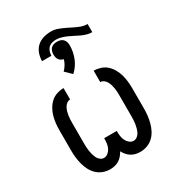

<svg xmlns="http://www.w3.org/2000/svg" viewBox="-197 -953 994 1082"><g transform="rotate(-30 300.0 -412.0)"><path d="M202 8Q179 8 157 0Q135 -8 118 -24Q101 -40 90.5 -60.5Q80 -81 74 -103.5Q68 -126 65.5 -149Q63 -172 63 -195V-325Q63 -348 65.5 -370.5Q68 -393 74 -414.5Q80 -436 91.5 -456Q103 -476 119.5 -491Q136 -506 158 -513Q180 -520 202 -520V-446Q190 -446 180 -438.5Q170 -431 164 -420.5Q158 -410 154.5 -398Q151 -386 149 -374Q147 -362 146.5 -349.5Q146 -337 146 -325V-195Q146 -182 146.5 -169Q147 -156 149 -143Q151 -130 154.5 -117.5Q158 -105 163.5 -93.5Q169 -82 180 -73.5Q191 -65 204 -65Q218 -65 230 -75Q242 -85 248.5 -98.5Q255 -112 257 -126.5Q259 -141 259 -156V-161H341V-156Q341 -141 343 -126.5Q345 -112 351.5 -98.5Q358 -85 370 -75Q382 -65 396 -65Q409 -65 420 -73.5Q431 -82 436.5 -93.5Q442 -105 445.5 -117.5Q449 -130 451 -143Q453 -156 453.5 -169Q454 -182 454 -195V-325Q454 -337 453.5 -349.5Q453 -362 451 -374Q449 -386 445.5 -398Q442 -410 436 -420.5Q430 -431 420 -438.5Q410 -446 398 -446V-520Q420 -520 442 -513Q464 -506 480.5 -491Q497 -476 508.5 -456Q520 -436 526 -414.5Q532 -393 534.5 -370.5Q537 -348 537 -325V-195Q537 -172 534.5 -149Q532 -126 526 -103.5Q520 -81 509.5 -60.5Q499 -40 482 -24Q465 -8 443 0Q421 8 398 8Q398 8 398 8Q398 8 398 8Q383 8 368 4.5Q353 1 340 -7Q327 -15 317 -27Q307 -39 300 -52Q293 -39 283 -27Q273 -15 260 -7Q247 1 232 4.5Q217 8 202 8Q202 8 202 8Q202 8 202 8ZM234 -712H173Q173 -737 181.5 -761Q190 -785 208 -801.5Q226 -818 250.5 -825Q275 -832 300 -832Q323 -832 345 -823.5Q367 -815 388 -805L412 -793Q433 -782 455 -773.5Q477 -765 500 -765V-712Q482 -712 465 -717Q448 -722 432 -729.5Q416 -737 400 -745.5Q384 -754 368 -761Q352 -768 335 -773Q318 -778 300 -778Q287 -778 273.5 -774Q260 -770 251 -760.5Q242 -751 238 -738Q234 -725 234 -712ZM289 -561 249 -600Q261 -612 270.5 -627.5Q280 -643 285 -660Q277 -662 269 -666.5Q261 -671 256 -678Q251 -685 249 -694Q247 -703 247 -712Q247 -723 250 -733Q253 -743 260.5 -751Q268 -759 278.5 -762Q289 -765 300 -765Q311 -765 321.5 -762Q332 -759 339.5 -751Q347 -743 350 -733Q353 -723 353 -712Q353 -691 349 -670Q345 -649 337 -629.5Q329 -610 317 -592.5Q305 -575 289 -561Z"/></g></svg>

Font: Iosevka Meiseki Sans
Style: Regular
Weight: 400
Monospace: yes
Designer: Belleve Invis
Foundry: Belleve Invis
Version: Version 11.2.6; ttfautohint (v1.8.4)